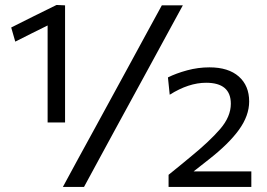

<svg xmlns="http://www.w3.org/2000/svg" viewBox="-20 -734 1049 754"><path d="M167 -253V-634Q138 -619.5 106.5 -604Q74.5 -588 40 -570.5L24 -626Q69.5 -649 113.8 -671Q158 -693 202 -714.5L235.5 -713V-253ZM227 0Q257 -55 285.5 -108Q314.5 -161 352 -229.5L487 -477Q525.5 -548 554.8 -601.8Q584 -655.5 615.5 -713H698Q667 -655.5 637.5 -602Q608 -548 569.5 -477L434.5 -229.5Q397.5 -161 368.5 -108Q339.5 -55 310 0ZM642 0V-47.5Q663 -64.5 684.5 -82Q705.5 -99.5 727 -117Q802.5 -178.5 844.5 -227.2Q886.5 -276 886.5 -326.5Q886.5 -409 789.5 -409Q721 -409 646.5 -362L639.5 -430Q671.5 -446 714.8 -457.8Q758 -469.5 802.5 -469.5Q877 -469.5 917.8 -433.5Q958.5 -397.5 958.5 -335.5Q958.5 -280 918.5 -224.5Q878.5 -169 799 -107L740.5 -61H967V0Z"/></svg>

Font: Heraclito
Style: Regular
Weight: 400
Designer: Kostas Bartsokas (font) & Cristiano Sobral (main changes)
Foundry: Kostas Bartsokas (font) & Cristiano Sobral (main changes)
Version: Version 1.00;July 8, 2020;FontCreator 13.0.0.2655 64-bit